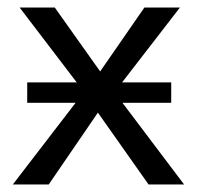

<svg xmlns="http://www.w3.org/2000/svg" viewBox="-20 -488 521 508"><path d="M467 0H373L239 -190L109 0H14L180 -216H52V-270H183L32 -468H125L245 -299L362 -468H456L303 -270H433V-216H304Z"/></svg>

Font: Ysabeau SC Medium
Style: Regular
Weight: 500
Designer: Christian Thalmann (Catharsis Fonts)
Version: Version 0.003